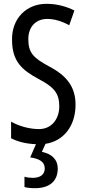

<svg xmlns="http://www.w3.org/2000/svg" viewBox="-20 -744 453 1004"><path d="M282 137C282 92 253 61 199 50L218 8C313 -6 375 -86 375 -196C375 -288 331 -347 238 -396C155 -441 128 -467 128 -540C128 -601 165 -645 227 -645C263 -645 302 -634 342 -612L369 -689C332 -708 281 -724 225 -724C118 -725 41 -647 43 -536C43 -423 95 -378 180 -332C262 -289 290 -257 290 -188C290 -123 251 -69 184 -69C139 -69 83 -82 38 -108V-21C75 -2 118 8 168 10L138 79C186 86 214 102 214 137C214 166 194 186 151 186C136 186 121 184 108 180V234C121 238 140 240 164 240C238 240 282 204 282 137Z"/></svg>

Font: Noto Sans Gujarati ExtraCondensed
Style: Regular
Weight: 400
Width: 2
Designer: Jelle Bosma - Monotype Design Team, Universal Thirst
Foundry: Monotype Imaging Inc.
Version: Version 2.106